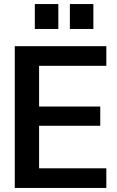

<svg xmlns="http://www.w3.org/2000/svg" viewBox="-20 -928 579 948"><path d="M53 0V-700H505V-603H173V-402H475V-307H173V-97H505V0ZM325 -785V-908H441V-785ZM152 -785V-908H268V-785Z"/></svg>

Font: Host Grotesk SemiBold
Style: Regular
Weight: 600
Designer: Doukan Karapınar
Foundry: Element Type
Version: Version 1.003